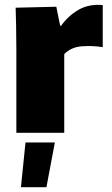

<svg xmlns="http://www.w3.org/2000/svg" viewBox="-20 -552 464 798"><path d="M48 0V-343Q48 -402 47 -443Q46 -484 45 -520L214 -524L230 -445H234Q263 -486 306 -511Q349 -536 407 -531V-356Q364 -363 319.5 -359.5Q275 -356 247 -327V0ZM86 40H208L173 226H67Z"/></svg>

Font: Murecho Black
Style: Regular
Weight: 900
Designer: Neil Summerour
Foundry: Positype
Version: Version 1.010; ttfautohint (v1.8.3)